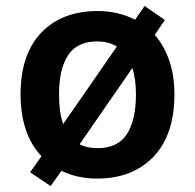

<svg xmlns="http://www.w3.org/2000/svg" viewBox="-20 -589 654 644"><path d="M565 -272Q565 -137 495 -63.5Q425 10 305 10Q240 10 186 -16L150 35L81 -11L119 -65Q85 -101 67 -153Q49 -205 49 -272Q49 -407 118.5 -479.5Q188 -552 308 -552Q376 -552 433 -523L465 -569L533 -522L499 -472Q530 -437 547.5 -386.5Q565 -336 565 -272ZM178 -272Q178 -211 192 -173L372 -433Q345 -450 306 -450Q239 -450 208.5 -404Q178 -358 178 -272ZM436 -272Q436 -324 424 -361L247 -105Q271 -92 307 -92Q375 -92 405.5 -139Q436 -186 436 -272Z"/></svg>

Font: Noto Sans Gurmukhi UI SemiBold
Style: Regular
Weight: 600
Designer: Jelle Bosma - Monotype Design Team
Foundry: Monotype Imaging Inc.
Version: Version 2.004; ttfautohint (v1.8.4.7-5d5b)